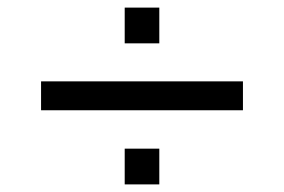

<svg xmlns="http://www.w3.org/2000/svg" viewBox="-20 -515 746 505"><path d="M88 -225V-301H619V-225ZM308 -30V-124H399V-30ZM308 -401V-495H399V-401Z"/></svg>

Font: Archivo Expanded
Style: Regular
Weight: 400
Width: 7
Designer: Hector Gatti
Foundry: Omnibus-Type
Version: Version 2.001